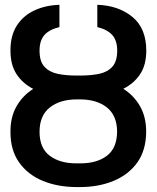

<svg xmlns="http://www.w3.org/2000/svg" viewBox="-20 -757 642 787"><path d="M292 -447.3H309.6Q352.1 -447.3 386.2 -454.3Q420.4 -461.4 440.4 -483.4Q460.4 -505.4 460.4 -549.3Q460.4 -591.3 439.9 -613.8Q419.4 -636.2 378.9 -646V-737.3Q465.8 -734.4 522.7 -687.7Q579.6 -641.1 579.6 -549.3Q579.6 -490.7 554.2 -452.6Q528.8 -414.6 485.4 -393.1Q529.3 -365.2 554.2 -321.3Q579.1 -277.3 579.1 -217.8Q579.1 -142.6 543.5 -92Q507.8 -41.5 446.3 -15.9Q384.8 9.8 307.1 9.8H295.4Q217.3 9.8 155.5 -15.6Q93.8 -41 58.1 -91.6Q22.5 -142.1 22.9 -216.8Q22.5 -276.9 47.6 -321Q72.8 -365.2 116.2 -392.6Q73.2 -414.6 48.1 -452.6Q22.9 -490.7 22.9 -549.3Q22.5 -610.8 48.8 -651.9Q75.2 -692.9 120.6 -714.1Q166 -735.4 223.6 -737.3V-646Q182.6 -636.2 162.4 -613.8Q142.1 -591.3 142.1 -549.3Q142.1 -504.9 162.4 -483.2Q182.6 -461.4 216.6 -454.3Q250.5 -447.3 292 -447.3ZM307.1 -349.6H295.4Q226.1 -349.6 184.1 -316.4Q142.1 -283.2 142.1 -216.8Q142.1 -149.9 184.1 -118.4Q226.1 -86.9 295.4 -87.4H307.1Q376.5 -86.9 418 -118.4Q459.5 -149.9 460 -217.8Q459.5 -283.7 418 -316.7Q376.5 -349.6 307.1 -349.6Z"/></svg>

Font: Inter Tight Medium
Style: Regular
Weight: 500
Designer: Rasmus Andersson
Foundry: rsms
Version: Version 3.004; ttfautohint (v1.8.4.7-5d5b)